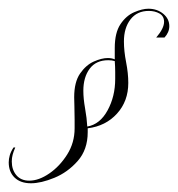

<svg xmlns="http://www.w3.org/2000/svg" viewBox="-27 -370 408 440"><path d="M4 -32H8Q4 -23 2 -15.5Q0 -8 0 0Q0 19 10.5 31.5Q21 44 40 44Q62 44 86 27.5Q110 11 127 -16Q144 -43 144 -76Q144 -81 144 -96Q144 -111 143.5 -126.5Q143 -142 143 -147Q143 -182 156.5 -201.5Q170 -221 188 -229Q206 -237 220 -237Q229 -237 236 -234Q236 -243 236 -250Q236 -257 236 -260Q236 -295 249 -314.5Q262 -334 280.5 -342Q299 -350 313 -350Q333 -350 347 -338.5Q361 -327 361 -310Q361 -296 350 -284H331Q349 -305 349 -320Q349 -333 338.5 -339Q328 -345 314 -345Q287 -345 272 -325.5Q257 -306 257 -275Q257 -253 262 -227.5Q267 -202 267 -180Q267 -138 241 -109.5Q215 -81 174 -76Q174 -71 174 -67Q174 -27 151 -1Q128 25 97.5 37.5Q67 50 44 50Q20 50 6.5 37Q-7 24 -7 2Q-7 -6 -4.5 -14.5Q-2 -23 4 -32ZM164 -162Q164 -144 168 -121.5Q172 -99 173 -80Q202 -85 219.5 -117Q237 -149 237 -189Q237 -193 237 -205Q237 -217 236 -230Q230 -232 221 -232Q193 -232 178.5 -212.5Q164 -193 164 -162Z"/></svg>

Font: Ballet 72pt
Style: Regular
Weight: 400
Designer: Maximiliano R. Sproviero
Foundry: Omnibus-Type
Version: Version 1.100; ttfautohint (v1.8.3)